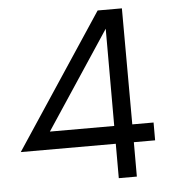

<svg xmlns="http://www.w3.org/2000/svg" viewBox="-50 -727 705 773"><g transform="rotate(-5 302.5 -340.0)"><path d="M139 -211H399V-604ZM472 0H399V-139H15L373 -680H471L472 -211H558V-139H472Z"/></g></svg>

Font: Glacial Indifference
Style: Regular
Weight: 400
Designer: Alfredo Marco Pradil
Version: Version 1.00